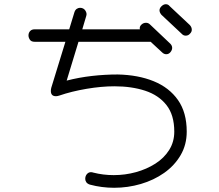

<svg xmlns="http://www.w3.org/2000/svg" viewBox="-20 -770 1040 910"><path d="M841 -610 745 -700Q736 -711 736 -721Q736 -731 745 -740Q755 -750 766 -750Q777 -750 784 -741L880 -651Q889 -641 889 -629Q889 -619 881 -611Q873 -601 860 -601Q849 -601 841 -610ZM406 105Q394 101 389 93.5Q384 86 384 78Q384 64 392 55Q400 46 411 46Q414 46 416.5 46.5Q419 47 422 48Q469 60 519 60Q573 60 624 46Q675 32 716.5 5.5Q758 -21 782 -59.5Q806 -98 806 -146Q806 -225 769 -272Q732 -319 668 -340Q604 -361 522 -361Q461 -361 390 -349Q319 -337 261 -317Q252 -314 245 -314Q221 -314 221 -339Q221 -343 221.5 -346.5Q222 -350 223 -354L290 -572H144Q128 -572 121.5 -582Q115 -592 115 -602Q115 -614 122.5 -622.5Q130 -631 144 -631H308L333 -713Q337 -724 344.5 -728.5Q352 -733 359 -733Q376 -733 384.5 -720Q393 -707 389 -695L370 -631H643Q640 -643 649.5 -652.5Q659 -662 672 -662Q683 -662 691 -654L787 -563Q796 -554 796 -543Q796 -533 788 -523Q780 -513 768 -513Q757 -513 748 -522L694 -572H352L296 -388Q354 -403 415.5 -410Q477 -417 538 -417Q635 -415 708.5 -385Q782 -355 823.5 -296Q865 -237 865 -146Q865 -84 836 -34.5Q807 15 758 49.5Q709 84 647.5 102Q586 120 521 120Q462 120 406 105Z"/></svg>

Font: Hachi Maru Pop
Style: Regular
Weight: 400
Designer: Nontynet
Foundry: Nontynet
Version: Version 1.300